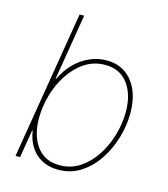

<svg xmlns="http://www.w3.org/2000/svg" viewBox="-110 -815 799 912"><g transform="rotate(15 289.0 -358.5)"><path d="M260.3 11.2Q215.3 11.2 180.7 -6.8Q146 -24.9 124.3 -58.3Q102.5 -91.8 96.2 -136.7H93.3L70.8 0H48.3L168.5 -727.5H190.9L137.2 -402.8H139.6Q160.6 -447.8 193.1 -481Q225.6 -514.2 265.9 -532.2Q306.2 -550.3 350.1 -550.3Q404.8 -550.3 443.4 -523.2Q481.9 -496.1 502.4 -448.2Q522.9 -400.4 522.9 -337.9Q522.9 -277.3 504.9 -215.6Q486.8 -153.8 452.6 -102.5Q418.5 -51.3 369.9 -20Q321.3 11.2 260.3 11.2ZM260.7 -11.2Q316.4 -11.2 360.6 -40.5Q404.8 -69.8 436 -117.7Q467.3 -165.5 483.9 -223.1Q500.5 -280.8 500.5 -337.4Q500.5 -422.4 460.9 -475.1Q421.4 -527.8 349.6 -527.8Q293.5 -527.8 249.3 -498.8Q205.1 -469.7 173.6 -421.6Q142.1 -373.5 125.7 -315.9Q109.4 -258.3 109.4 -201.7Q109.4 -117.2 148.7 -64.2Q188 -11.2 260.7 -11.2Z"/></g></svg>

Font: Inter 16pt Thin
Style: Italic
Weight: 250
Italic angle: -9.3988°
Version: Version 4.001;git-66647c0bb